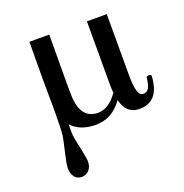

<svg xmlns="http://www.w3.org/2000/svg" viewBox="-124 -575 872 909"><g transform="rotate(-20 312.0 -120.0)"><path d="M610 -113Q603 14 503 14Q437 14 419 -61Q366 14 283 14Q206 14 162 -32V10Q162 32 176 92Q188 148 188 164Q188 190 173.5 206.5Q159 223 137 223Q112 223 99.5 205.5Q87 188 87 162Q87 142 103 74Q115 23 117 8Q121 -29 121 -105V-140L120 -281L121 -463H221L220 -211L221 -149Q227 -36 313 -36Q366 -36 412 -100Q410 -126 410 -142V-461H510V-147Q511 -96 518.5 -71.5Q526 -47 545 -47Q562 -47 571.5 -62Q581 -77 585 -113Q586 -121 598 -121Q610 -121 610 -113Z"/></g></svg>

Font: Shippori Mincho SemiBold
Style: Regular
Weight: 600
Designer: FONTDASU
Foundry: FONTDASU / Google Inc. / but / Adobe
Version: Version 3.110; ttfautohint (v1.8.3)